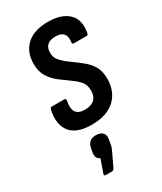

<svg xmlns="http://www.w3.org/2000/svg" viewBox="-187 -567 738 874"><g transform="rotate(-30 182.0 -130.0)"><path d="M160 8Q80 8 48.5 -33Q17 -74 32 -144Q34 -155 43 -155H107Q118 -155 116 -144Q108 -105 120.5 -86Q133 -67 167 -67Q200 -67 217 -83Q234 -99 234 -129Q234 -151 225.5 -166.5Q217 -182 195 -200L127 -250Q99 -272 83.5 -299Q68 -326 68 -363Q68 -427 107.5 -462.5Q147 -498 219 -498Q290 -498 326 -463.5Q362 -429 350 -365Q349 -354 340 -354H274Q264 -354 266 -365Q274 -423 216 -423Q158 -423 158 -370Q158 -351 167 -337Q176 -323 197 -305L261 -257Q294 -232 309.5 -205Q325 -178 325 -139Q325 -72 282.5 -32Q240 8 160 8ZM100 238Q89 238 93 227L117 159Q106 155 101 145Q96 135 99 118L102 101Q109 58 150 58Q173 58 185 69.5Q197 81 193 104L190 121Q189 132 185 143Q181 154 174 168L146 227Q141 238 132 238Z"/></g></svg>

Font: Sofia Sans Condensed SemiBold
Style: Italic
Weight: 600
Italic angle: -9°
Version: Version 4.100